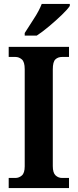

<svg xmlns="http://www.w3.org/2000/svg" viewBox="-20 -951 392 971"><path d="M24 0V-51H58Q76 -51 90.5 -63.5Q105 -76 105 -110V-601Q105 -638 90.5 -650.5Q76 -663 58 -663H24V-714H329V-663H294Q273 -663 260 -650.5Q247 -638 247 -600V-111Q247 -77 261 -64Q275 -51 294 -51H329V0ZM105 -784Q125 -816 151.5 -856.5Q178 -897 191 -931H333V-921Q322 -904 293 -876Q264 -848 229.5 -819Q195 -790 166 -771H105Z"/></svg>

Font: Noto Serif Lao Condensed
Style: Bold
Weight: 700
Width: 3
Designer: Monotype Design Team
Foundry: Monotype Imaging Inc.
Version: Version 2.003; ttfautohint (v1.8.4.7-5d5b)